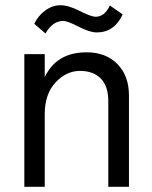

<svg xmlns="http://www.w3.org/2000/svg" viewBox="-20 -714 580 734"><path d="M222 -634Q181 -634 154 -586L111 -623Q125 -653 152.5 -673.5Q180 -694 211 -694Q242 -694 285 -672Q328 -650 346 -650Q380 -650 400 -693L449 -659Q417 -590 350 -590Q323 -590 280.5 -612Q238 -634 222 -634ZM473 0H394V-328Q394 -384 365.5 -413.5Q337 -443 285.5 -443Q234 -443 192.5 -399Q151 -355 151 -277V0H73V-507H151V-419Q196 -514 311 -514Q385 -514 429 -469Q473 -424 473 -349Z"/></svg>

Font: Hind Kochi
Style: Regular
Weight: 400
Designer: Dhruvi Tolia
Foundry: Indian Type Foundry
Version: Version 0.702;PS 1.0;hotconv 1.0.81;makeotf.lib2.5.63406